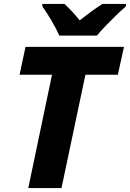

<svg xmlns="http://www.w3.org/2000/svg" viewBox="-20 -951 657 971"><path d="M123 0 243 -573H79L109 -714H607L576 -573H412L291 0ZM280 -771Q265 -805 240 -847.5Q215 -890 194 -919V-931H306Q323 -916 345.5 -891.5Q368 -867 383 -848Q412 -871 440 -891.5Q468 -912 498 -931H617V-919Q595 -900 567.5 -873.5Q540 -847 514 -820Q488 -793 470 -771Z"/></svg>

Font: Noto Sans ExtraBold
Style: Italic
Weight: 800
Italic angle: -12°
Designer: Monotype Design Team
Foundry: Monotype Imaging Inc.
Version: Version 2.013; ttfautohint (v1.8.4.7-5d5b)